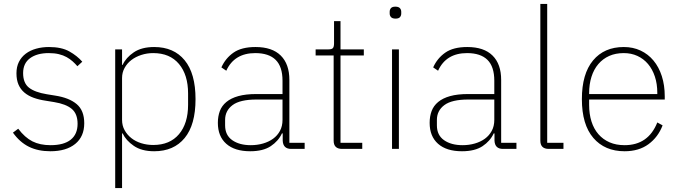

<svg xmlns="http://www.w3.org/2000/svg" viewBox="-20 -760 3470 980"><path d="M237 12Q174 12 127.5 -11Q81 -34 46 -83L73 -103Q107 -58 145.5 -38.5Q184 -19 238 -19Q306 -19 341 -47Q376 -75 376 -128Q376 -179 346.5 -204Q317 -229 256 -239L213 -246Q179 -251 151.5 -261Q124 -271 104.5 -287.5Q85 -304 74.5 -328Q64 -352 64 -386Q64 -419 76.5 -444Q89 -469 111.5 -486Q134 -503 164.5 -511.5Q195 -520 230 -520Q294 -520 334 -497.5Q374 -475 400 -445L375 -422Q364 -435 350.5 -447Q337 -459 320 -468.5Q303 -478 280.5 -483.5Q258 -489 229 -489Q169 -489 133.5 -463Q98 -437 98 -387Q98 -336 128 -312.5Q158 -289 219 -279L262 -272Q333 -261 371.5 -228.5Q410 -196 410 -131Q410 -63 364 -25.5Q318 12 237 12Z M568 -508H603V-429H606Q623 -466 663 -493Q703 -520 767 -520Q867 -520 922.5 -452.5Q978 -385 978 -254Q978 -123 922.5 -55.5Q867 12 767 12Q703 12 663 -15.5Q623 -43 606 -79H603V200H568ZM762 -20Q847 -20 893.5 -75Q940 -130 940 -225V-283Q940 -378 893.5 -433.5Q847 -489 762 -489Q730 -489 701 -479.5Q672 -470 650.5 -453.5Q629 -437 616 -413.5Q603 -390 603 -362V-148Q603 -119 616 -95.5Q629 -72 650.5 -55Q672 -38 701 -29Q730 -20 762 -20Z M1466 0Q1425 0 1423 -42V-79H1419Q1401 -40 1362 -14Q1323 12 1257 12Q1178 12 1135 -26Q1092 -64 1092 -133Q1092 -166 1102 -193Q1112 -220 1135.5 -239.5Q1159 -259 1196.5 -269.5Q1234 -280 1289 -280H1422V-348Q1422 -420 1387 -454.5Q1352 -489 1283 -489Q1176 -489 1135 -399L1110 -416Q1131 -463 1172 -491.5Q1213 -520 1284 -520Q1369 -520 1413 -476.5Q1457 -433 1457 -352V-31H1535V0ZM1260 -19Q1293 -19 1322.5 -27.5Q1352 -36 1374 -52Q1396 -68 1409 -92Q1422 -116 1422 -148V-252H1289Q1205 -252 1167 -223.5Q1129 -195 1129 -148V-120Q1129 -70 1165.5 -44.5Q1202 -19 1260 -19Z M1726 0Q1683 0 1683 -42V-477H1591V-508H1657Q1674 -508 1679.5 -515Q1685 -522 1685 -539V-652H1718V-508H1837V-477H1718V-31H1829V0Z M1999 -665Q1983 -665 1976 -672.5Q1969 -680 1969 -691V-700Q1969 -711 1975.5 -718.5Q1982 -726 1998 -726Q2014 -726 2021 -718.5Q2028 -711 2028 -700V-691Q2028 -680 2021.5 -672.5Q2015 -665 1999 -665ZM1981 -508H2016V0H1981Z M2547 0Q2506 0 2504 -42V-79H2500Q2482 -40 2443 -14Q2404 12 2338 12Q2259 12 2216 -26Q2173 -64 2173 -133Q2173 -166 2183 -193Q2193 -220 2216.5 -239.5Q2240 -259 2277.5 -269.5Q2315 -280 2370 -280H2503V-348Q2503 -420 2468 -454.5Q2433 -489 2364 -489Q2257 -489 2216 -399L2191 -416Q2212 -463 2253 -491.5Q2294 -520 2365 -520Q2450 -520 2494 -476.5Q2538 -433 2538 -352V-31H2616V0ZM2341 -19Q2374 -19 2403.5 -27.5Q2433 -36 2455 -52Q2477 -68 2490 -92Q2503 -116 2503 -148V-252H2370Q2286 -252 2248 -223.5Q2210 -195 2210 -148V-120Q2210 -70 2246.5 -44.5Q2283 -19 2341 -19Z M2781 0Q2738 0 2738 -42V-740H2773V-31H2856V0Z M3168 12Q3067 12 3008.5 -56Q2950 -124 2950 -254Q2950 -383 3007 -451.5Q3064 -520 3164 -520Q3211 -520 3249.5 -502Q3288 -484 3315.5 -451Q3343 -418 3358 -371.5Q3373 -325 3373 -268V-252H2987V-225Q2987 -178 2999 -140Q3011 -102 3034.5 -75Q3058 -48 3091.5 -33.5Q3125 -19 3168 -19Q3289 -19 3335 -135L3362 -120Q3339 -60 3290 -24Q3241 12 3168 12ZM3164 -489Q3122 -489 3089.5 -474.5Q3057 -460 3034 -433Q3011 -406 2999 -368Q2987 -330 2987 -284V-280H3335V-286Q3335 -332 3322.5 -369.5Q3310 -407 3287.5 -433.5Q3265 -460 3233.5 -474.5Q3202 -489 3164 -489Z"/></svg>

Font: IBM Plex Sans Arabic ExtraLight
Style: Regular
Weight: 200
Designer: Mike Abbink, Paul van der Laan, Pieter van Rosmalen, Wael Morcos, Khajak Apelian
Foundry: Bold Monday
Version: Version 1.1